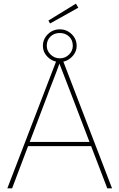

<svg xmlns="http://www.w3.org/2000/svg" viewBox="-20 -1027 651 1047"><path d="M20 0 289 -700H322L591 0H565L477 -230H133L46 0ZM237 -503 142 -253H468L372 -504Q369 -512 358 -540.5Q347 -569 332.5 -606.5Q318 -644 304 -680Q297 -660 287 -633.5Q277 -607 266.5 -580.5Q256 -554 248 -533Q240 -512 237 -503ZM306 -689Q269 -689 241.5 -715Q214 -741 214 -777Q214 -814 241 -840.5Q268 -867 306 -867Q344 -867 371 -840.5Q398 -814 398 -777Q398 -742 370.5 -715.5Q343 -689 306 -689ZM306 -709Q336 -709 356.5 -729.5Q377 -750 377 -777Q377 -809 356.5 -828Q336 -847 306 -847Q275 -847 255 -827.5Q235 -808 235 -777Q235 -750 256 -729.5Q277 -709 306 -709ZM253 -899 244 -915 394 -1007 407 -985Z"/></svg>

Font: Lexend Thin
Style: Regular
Weight: 100
Designer: Bonnie Shaver-Troup, Thomas Jockin
Foundry: Lexend
Version: Version 1.007; ttfautohint (v1.8.3)